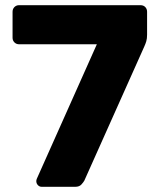

<svg xmlns="http://www.w3.org/2000/svg" viewBox="-20 -720 613 740"><path d="M141.1 0Q132.1 0 126 -6.5Q119.9 -13 119.9 -22Q119.9 -26.2 121.9 -31L353.3 -549.4H53.5Q42.9 -549.4 35.6 -556.6Q28.4 -563.9 28.4 -574.5V-674.5Q28.4 -685.5 35.6 -692.8Q42.9 -700 53.5 -700H521.4Q533 -700 539.9 -692.8Q546.9 -685.5 546.9 -674.5V-586.4Q546.9 -571.3 543.8 -560.9Q540.7 -550.6 536.1 -540.6L305 -23.8Q301.6 -17.6 293.6 -8.8Q285.6 0 269.6 0Z"/></svg>

Font: Rubik Light
Style: Regular
Weight: 300
Designer: Hubert and Fischer
Foundry: Hubert and Fischer
Version: Version 2.300;gftools[0.9.30]